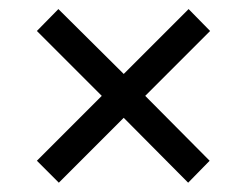

<svg xmlns="http://www.w3.org/2000/svg" viewBox="-20 -469 540 419"><path d="M60.5 -118.2 202.1 -259.8 60.5 -401.4 107.4 -449.2 250 -307.6 391.6 -449.2 438.5 -401.4 296.9 -259.8 437.5 -118.2 390.6 -70.3 250 -211.9 108.4 -70.3Z"/></svg>

Font: BabelStone Shapes
Style: Regular
Weight: 400
Designer: Andrew West
Foundry: BabelStone
Version: Version 15.0.0 September 13, 2022